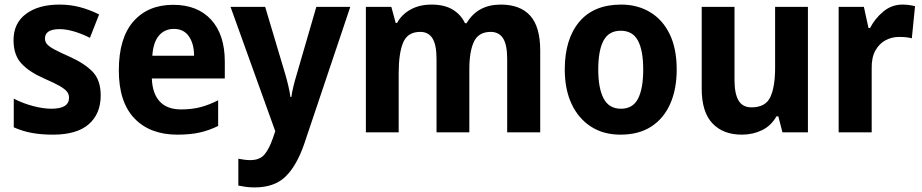

<svg xmlns="http://www.w3.org/2000/svg" viewBox="-20 -577 4020 837"><path d="M419 -161Q419 -81 367 -35.5Q315 10 211 10Q160 10 119 2.5Q78 -5 40 -22V-147Q78 -127 123 -115Q168 -103 204 -103Q281 -103 281 -151Q281 -166 272 -177.5Q263 -189 239.5 -202.5Q216 -216 172 -235Q108 -263 73.5 -300Q39 -337 39 -402Q39 -476 93.5 -516.5Q148 -557 239 -557Q286 -557 328 -546Q370 -535 412 -514L372 -412Q339 -429 304 -439.5Q269 -450 240 -450Q176 -450 176 -409Q176 -395 185 -384.5Q194 -374 217 -361.5Q240 -349 283 -330Q348 -301 383.5 -264.5Q419 -228 419 -161Z M735 -556Q841 -556 900.5 -491Q960 -426 960 -308V-235H642Q644 -170 676 -135Q708 -100 769 -100Q815 -100 852.5 -109.5Q890 -119 931 -140V-28Q893 -9 851.5 0.5Q810 10 753 10Q634 10 566 -61Q498 -132 498 -270Q498 -411 561.5 -483.5Q625 -556 735 -556ZM738 -451Q698 -451 673 -422Q648 -393 644 -334H826Q826 -386 803.5 -418.5Q781 -451 738 -451Z M985 -547H1136L1224 -252Q1231 -228 1237 -202.5Q1243 -177 1246 -154H1250Q1253 -175 1259 -200Q1265 -225 1273 -251L1359 -547H1507L1306 51Q1273 146 1224.5 193Q1176 240 1090 240Q1068 240 1051 237.5Q1034 235 1019 232V115Q1030 117 1043.5 119Q1057 121 1071 121Q1112 121 1132.5 97Q1153 73 1169 27L1180 -5Z M2163 -557Q2248 -557 2291.5 -508.5Q2335 -460 2335 -357V0H2191V-320Q2191 -382 2173 -410Q2155 -438 2119 -438Q2067 -438 2046.5 -396Q2026 -354 2026 -274V0H1883V-320Q1883 -381 1865.5 -409.5Q1848 -438 1812 -438Q1757 -438 1737.5 -391.5Q1718 -345 1718 -258V0H1575V-547H1686L1705 -477H1711Q1731 -514 1770 -535.5Q1809 -557 1861 -557Q1917 -557 1953 -535.5Q1989 -514 2007 -476H2014Q2062 -557 2163 -557Z M2930 -274Q2930 -189 2902 -125Q2874 -61 2819.5 -25.5Q2765 10 2685 10Q2610 10 2555.5 -25.5Q2501 -61 2471.5 -124.5Q2442 -188 2442 -274Q2442 -406 2505 -481.5Q2568 -557 2688 -557Q2759 -557 2814 -524Q2869 -491 2899.5 -428Q2930 -365 2930 -274ZM2588 -274Q2588 -192 2611.5 -147.5Q2635 -103 2687 -103Q2739 -103 2761.5 -147Q2784 -191 2784 -274Q2784 -357 2761 -400Q2738 -443 2686 -443Q2634 -443 2611 -400Q2588 -357 2588 -274Z M3502 -547V0H3391L3373 -70H3365Q3342 -29 3302 -9.5Q3262 10 3214 10Q3132 10 3085.5 -39.5Q3039 -89 3039 -190V-547H3182V-228Q3182 -169 3199.5 -139Q3217 -109 3256 -109Q3317 -109 3338 -153.5Q3359 -198 3359 -282V-547Z M3914 -557Q3942 -557 3969 -550L3955 -410Q3944 -413 3930.5 -414.5Q3917 -416 3898 -416Q3868 -416 3840.5 -401.5Q3813 -387 3796 -356.5Q3779 -326 3780 -278V0H3636V-547H3746L3766 -455H3773Q3794 -496 3830.5 -526.5Q3867 -557 3914 -557Z"/></svg>

Font: Noto Sans Hebrew SemiCondensed
Style: Bold
Weight: 700
Width: 4
Designer: Monotype Design Team
Foundry: Monotype Imaging Inc.
Version: Version 2.004; ttfautohint (v1.8.4.7-5d5b)